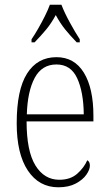

<svg xmlns="http://www.w3.org/2000/svg" viewBox="-20 -786 463 816"><path d="M228 10Q146 10 98.5 -61Q51 -132 51 -262Q51 -404 95 -473.5Q139 -543 220 -543Q296 -543 336.5 -477Q377 -411 377 -294V-270H93Q93 -144 130.5 -83Q168 -22 232 -22Q279 -22 308 -47.5Q337 -73 351 -105Q362 -99 362 -82Q362 -65 347 -43.5Q332 -22 302 -6Q272 10 228 10ZM336 -300Q335 -395 308 -453.5Q281 -512 220 -512Q158 -512 127.5 -455Q97 -398 94 -300ZM114 -619Q127 -638 142 -664Q157 -690 170.5 -717Q184 -744 192 -766H241Q254 -732 277 -690Q300 -648 319 -619V-606H306Q277 -636 256.5 -661.5Q236 -687 217 -722Q198 -687 177 -661.5Q156 -636 127 -606H114Z"/></svg>

Font: Noto Serif Sinhala Condensed ExtraLight
Style: Regular
Weight: 200
Width: 3
Designer: Jelle Bosma - Monotype Design Team
Foundry: Monotype Imaging Inc.
Version: Version 2.007; ttfautohint (v1.8.4.7-5d5b)